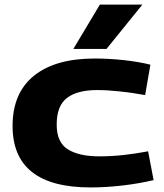

<svg xmlns="http://www.w3.org/2000/svg" viewBox="-20 -810 716 840"><path d="M35 -259Q35 -403 128.5 -478.5Q222 -554 394 -554Q456 -554 521 -547Q586 -540 638 -527L615 -394Q560 -404 505 -410Q450 -416 405 -416Q318 -416 273 -381.5Q228 -347 228 -265Q228 -187 277 -156.5Q326 -126 414 -126Q467 -126 518 -131.5Q569 -137 628 -148L652 -22Q589 -7 516.5 1.5Q444 10 376 10Q35 10 35 -259ZM301 -596 417 -790H603L446 -596Z"/></svg>

Font: Georama Extended
Style: Bold
Weight: 700
Width: 7
Designer: Jean-Baptiste Levee
Foundry: Production Type
Version: Version 1.000